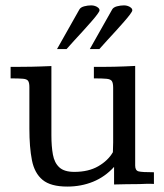

<svg xmlns="http://www.w3.org/2000/svg" viewBox="-20 -685 611 715"><path d="M230.5 9.8Q168.9 9.8 138.7 -15.1Q108.4 -40 98.9 -88.4Q89.4 -136.7 89.4 -206.1V-360.4Q89.4 -377 84.7 -383.8Q80.1 -390.6 65.2 -391.8Q50.3 -393.1 19.5 -393.1V-436Q34.2 -436 47.1 -436Q60.1 -436 72.3 -436.3Q84.5 -436.5 96.2 -436.5Q113.8 -437 132.1 -437.5Q150.4 -438 171.4 -439V-181.2Q171.4 -140.1 177 -109.4Q182.6 -78.6 200.9 -61.8Q219.2 -44.9 256.8 -44.9Q309.6 -44.9 345.9 -65.9Q382.3 -86.9 400.4 -118.2Q401.4 -136.2 401.4 -154.1Q401.4 -171.9 401.4 -190.4V-357.9Q401.4 -375.5 396.7 -382.8Q392.1 -390.1 377 -391.6Q361.8 -393.1 329.6 -393.1V-436Q348.1 -436 367.2 -436Q386.2 -436 405.8 -436.5Q425.3 -437 444.6 -437.7Q463.9 -438.5 483.4 -439.5V-68.4Q483.4 -50.3 495.8 -46.9Q508.3 -43.5 553.2 -43.5V0Q539.1 -1 525.6 -0.5Q512.2 0 499.5 0.5Q473.6 0.5 450.2 1Q426.8 1.5 404.8 2Q404.8 -9.3 404.8 -23.9Q404.8 -38.6 404.8 -50.3Q404.8 -62 404.8 -63.5Q371.1 -26.4 326.7 -8.3Q282.2 9.8 230.5 9.8ZM314.5 -502.4 397.5 -649.4Q401.9 -657.7 415.3 -661.4Q428.7 -665 441.9 -665Q449.2 -665 456.3 -662.6Q463.4 -660.2 468 -656Q472.7 -651.9 472.7 -646.5Q472.7 -642.6 464.1 -631.1Q455.6 -619.6 441.4 -603.5Q427.2 -587.4 410.9 -569.3Q394.5 -551.3 378.4 -533.9Q362.3 -516.6 350.1 -502.4ZM192.4 -502.4 275.4 -649.4Q279.8 -657.7 293.2 -661.4Q306.6 -665 319.8 -665Q327.1 -665 334.2 -662.6Q341.3 -660.2 345.9 -656Q350.6 -651.9 350.6 -646.5Q350.6 -642.6 342 -631.1Q333.5 -619.6 319.3 -603.5Q305.2 -587.4 288.8 -569.3Q272.5 -551.3 256.3 -533.9Q240.2 -516.6 228 -502.4Z"/></svg>

Font: Kameron
Style: Regular
Weight: 400
Designer: Vernon Adams
Foundry: Vernon Adams
Version: Version 1.100